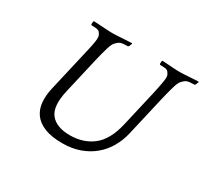

<svg xmlns="http://www.w3.org/2000/svg" viewBox="-138 -854 1125 1060"><g transform="rotate(30 424.0 -324.5)"><path d="M848.4 -656 847.4 -660C842.7 -660 835.3 -659.7 825.1 -659C815 -658.4 804.3 -657.7 793.2 -657C782 -656.4 771.4 -655.7 761.2 -655C751.1 -654.3 743.7 -654 739 -654H717C712.3 -654 705.4 -654.3 696.2 -655C687 -655.7 677.4 -656.3 667.2 -657C657 -657.7 647.3 -658.3 638.1 -659C629 -659.7 622 -660 617.4 -660L614.5 -656L613.3 -638L617.4 -634C628 -634 638.1 -633.5 647.5 -632.5C657 -631.5 663.8 -628.7 668.1 -624C672.3 -619.3 676.1 -613.3 679.4 -606C682.7 -598.7 682.9 -585.7 679.9 -567C678.4 -557.7 676.9 -549 675.4 -541C673.9 -533 672.1 -523.7 669.9 -513C667.8 -502.3 665 -489.3 661.4 -474L647.8 -415L609.7 -250C593.1 -178 564.8 -126.3 524.9 -95C485 -63.7 436.4 -48 379.1 -48C321.8 -48 280.5 -63.7 255.4 -95C230.3 -126.3 226.1 -178 242.7 -250L280.8 -415L294.4 -474C298 -489.3 301.1 -502.3 303.9 -513C306.7 -523.7 309.2 -533 311.4 -541C313.6 -549 316.1 -557.7 318.9 -567C324.6 -585.7 330.6 -598.7 336.9 -606C343.3 -613.3 349.7 -619.3 356.1 -624C363.1 -628.7 371.6 -631.5 381.5 -632.5C391.4 -633.5 401.7 -634 412.4 -634L417.3 -638L424.5 -656L423.4 -660C418.7 -660 411 -659.7 400.1 -659C389.3 -658.4 378.2 -657.7 366.7 -657C355.2 -656.4 344.1 -655.7 333.2 -655C322.4 -654.3 314.7 -654 310 -654H291C286.3 -654 278.7 -654.3 268.2 -655C257.7 -655.7 246.9 -656.3 235.7 -657C224.5 -657.7 213.7 -658.3 203.1 -659C192.6 -659.7 185 -660 180.4 -660L177.5 -656L176.3 -638L180.4 -634C191 -634 200.9 -633.5 210 -632.5C219.1 -631.5 226.1 -628.7 231.1 -624C235.3 -619.3 239.1 -613.2 242.3 -605.5C245.5 -597.8 245.7 -585 242.9 -567C241.7 -559 240.4 -551 238.9 -543C237.4 -535 235.3 -525.3 232.7 -514L223.2 -473L209.6 -414L165.3 -222C157.7 -189.3 155.2 -158.8 157.6 -130.5C160.1 -102.2 168.9 -77.5 184 -56.5C199.2 -35.5 221.6 -19 251.1 -7C280.7 5 318.8 11 365.5 11C406.1 11 443 5 476.1 -7C509.2 -19 538.2 -35.5 563 -56.5C587.9 -77.5 608.4 -102.2 624.6 -130.5C640.8 -158.8 652.7 -189.3 660.3 -222L704.6 -414L718.2 -473C721.9 -489 725.2 -502.7 728.2 -514C731.1 -525.3 733.7 -535 735.9 -543C738 -551 740.4 -559 742.9 -567C748.6 -585.7 754.6 -598.7 760.9 -606C767.3 -613.3 773.7 -619.3 780.1 -624C787.1 -628.7 795.6 -631.5 805.5 -632.5C815.4 -633.5 825.7 -634 836.4 -634L841.3 -638Z"/></g></svg>

Font: Quattrocento
Style: Italic
Weight: 400
Italic angle: -13°
Designer: Pablo Impallari
Foundry: Pablo Impallari, Igino Marini, Branda Gallo
Version: Version 2.000